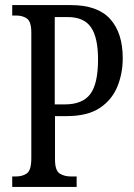

<svg xmlns="http://www.w3.org/2000/svg" viewBox="-20 -734 525 754"><path d="M28 0V-41H42Q69 -41 86 -53.5Q103 -66 103 -113V-605Q103 -649 86 -661Q69 -673 44 -673H28V-714H259Q363 -714 412.5 -659.5Q462 -605 462 -505Q462 -445 440.5 -393Q419 -341 371 -309.5Q323 -278 241 -278H196V-108Q196 -64 214.5 -52.5Q233 -41 258 -41H281V0ZM234 -324Q304 -324 334.5 -364.5Q365 -405 365 -501Q365 -586 337.5 -626.5Q310 -667 246 -667H195V-324Z"/></svg>

Font: Noto Serif Thai ExtraCondensed
Style: Regular
Weight: 400
Width: 2
Designer: Monotype Design Team
Foundry: Monotype Imaging Inc.
Version: Version 2.002; ttfautohint (v1.8.4.7-5d5b)